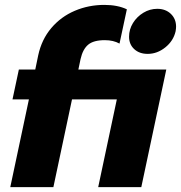

<svg xmlns="http://www.w3.org/2000/svg" viewBox="-20 -764 739 784"><path d="M98 -358H31L57 -480H124L136 -538Q150 -603 189.5 -649.5Q229 -696 285.5 -720Q342 -744 406 -744Q460 -744 498 -726L468 -586Q443 -600 408 -600Q362 -600 340 -581.5Q318 -563 309 -523L300 -480H659L557 0H381L457 -358H274L198 0H22ZM507 -614Q507 -644 523 -670Q539 -696 565.5 -712Q592 -728 622 -728Q656 -728 677.5 -707.5Q699 -687 699 -655Q699 -648 697 -636Q688 -597 655 -570.5Q622 -544 583 -544Q549 -544 528 -563.5Q507 -583 507 -614Z"/></svg>

Font: Prompt Bold
Style: Bold Italic
Weight: 700
Italic angle: -12°
Designer: Katatrad Team
Foundry: CadsonDemak
Version: Version 1.000